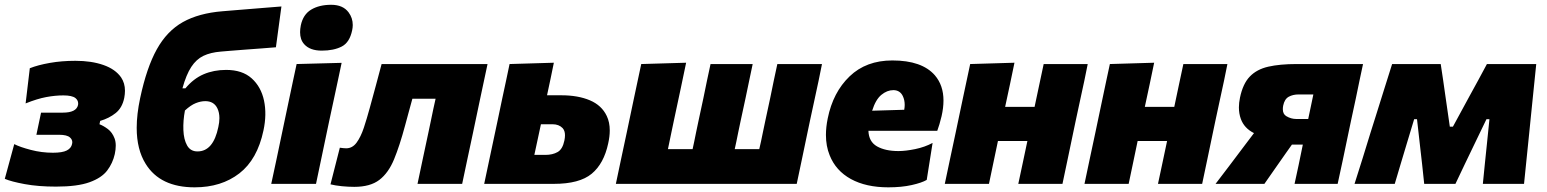

<svg xmlns="http://www.w3.org/2000/svg" viewBox="-41 -768 6464 802"><path d="M193 11.5Q118.5 11.5 62 1Q5.5 -9.5 -21 -21L18.5 -166Q43 -153.5 88 -141.8Q133 -130 180 -130Q219.5 -130 238 -139.5Q256.5 -149 260 -166.5Q261 -170 261 -173.5Q261 -185.5 251 -194Q238.5 -205 206 -205H111L130.5 -297.5H221.5Q278 -297.5 285 -329.5Q285.5 -333 285.5 -336Q285.5 -349 274 -358.5Q259.5 -369.5 224 -369.5Q189.5 -369.5 152 -362.5Q114.5 -355.5 66 -336L83.5 -483Q117.5 -496.5 167 -505.2Q216.5 -514 274 -514Q341 -514 391 -496.5Q441 -479 465 -444.5Q481 -420.5 481 -389Q481 -375 478 -359Q469.5 -317.5 442.2 -295.8Q415 -274 377.5 -263L374.5 -249Q391.5 -242.5 409.8 -228.8Q428 -215 437.5 -190Q442.5 -177 442.5 -159.5Q442.5 -143.5 438.5 -124.5Q430 -86.5 406.8 -55.8Q383.5 -25 333 -6.8Q282.5 11.5 193 11.5Z M772 14.5Q628 14.5 567.5 -83.5Q530 -143.5 530 -234Q530 -290.5 544.5 -358.5Q571.5 -485.5 614 -562Q656.5 -638.5 723 -675.8Q789.5 -713 888.5 -721Q900.5 -722 930.5 -724.5Q960 -726.5 998 -730Q1035.5 -733 1072 -736Q1108.5 -739 1134.5 -741L1111.5 -570.5Q1087.5 -568.5 1052.2 -565.8Q1017 -563 980.5 -560.5Q944 -557.5 917 -555.5Q889.5 -553 881.5 -552.5Q838.5 -549 808.8 -534.8Q779 -520.5 758 -488.5Q737 -456.5 721 -399H733.5Q767 -439.5 809.5 -457.8Q852 -476 903.5 -476Q971 -476 1010.2 -440.8Q1049.5 -405.5 1061.8 -348Q1074 -290.5 1059.5 -223Q1034 -102 958.8 -43.8Q883.5 14.5 772 14.5ZM816.5 -345.5Q797.5 -345.5 776.8 -337.2Q756 -329 731.5 -306.5Q723.5 -264 725 -224.8Q726.5 -185.5 740.5 -160.5Q754.5 -135.5 784 -135.5Q850 -135.5 871 -237.5Q875.5 -257.5 875.5 -274.5Q875.5 -298 867 -315.5Q852.5 -345.5 816.5 -345.5Z M1092 0Q1103 -52.5 1114 -102.5Q1124.5 -152 1137.5 -214.5L1148 -264.5Q1159 -317 1167.5 -357.2Q1176 -397.5 1183.2 -431.5Q1190.5 -465.5 1198 -500.5L1386 -505.5Q1378.5 -469.5 1371 -434.5Q1363.5 -399.5 1354.8 -358.8Q1346 -318 1334.5 -264.5L1324 -214.5Q1311 -152.5 1300.5 -102.5Q1290 -52.5 1279 0ZM1303 -556.5Q1253.5 -556.5 1229.5 -583.5Q1212.5 -602.5 1212.5 -633.5Q1212.5 -646.5 1215.5 -662Q1225 -707.5 1258.8 -727.8Q1292.5 -748 1342.5 -748Q1391.5 -748 1415 -716.5Q1432.5 -693 1432.5 -663.5Q1432.5 -653 1430 -641.5Q1419.5 -590.5 1386.2 -573.5Q1353 -556.5 1303 -556.5Z M1439 12.5Q1414.5 12.5 1386.8 9.8Q1359 7 1339.5 2L1378.5 -151Q1386 -150 1393.2 -149.2Q1400.5 -148.5 1405 -148.5Q1431 -148.5 1448.5 -172.2Q1466 -196 1478.8 -234.5Q1491.5 -273 1503.5 -317Q1516.5 -365.5 1529.5 -412.5Q1542 -459.5 1553 -500.5H1995.5Q1988 -465.5 1980.8 -431.5Q1973.5 -397.5 1965 -357.2Q1956.5 -317 1945.5 -264.5L1935 -214.5Q1921.5 -151.5 1911 -102Q1900.5 -52.5 1889.5 0H1703Q1714 -52.5 1724.5 -102Q1735 -151.5 1748.5 -214.5L1759 -264.5Q1764.5 -291 1769.2 -313.5Q1774 -336 1778.5 -355.5H1681.5Q1673.5 -326 1665.5 -297Q1657.5 -268 1651 -243.5Q1628.5 -159.5 1605 -102.5Q1581.5 -45.5 1543.5 -16.5Q1505.5 12.5 1439 12.5Z M1981.5 0Q1992.5 -52 2003 -101.5Q2013.5 -151 2027 -214.5L2037.5 -264Q2048.5 -317 2057 -357Q2065.5 -397 2073 -431.5Q2080 -465.5 2087.5 -500.5L2272.5 -506Q2265.5 -471 2258.5 -438Q2251.5 -405 2244 -370H2303.5Q2373.5 -370 2423 -349Q2472.5 -328 2493.5 -283.5Q2506 -257.5 2506 -223Q2506 -198 2499.5 -169Q2481.5 -84.5 2430.5 -42.2Q2379.5 0 2272.5 0ZM2191 -121H2237.5Q2267 -121 2288 -132.8Q2309 -144.5 2316.5 -181Q2319 -193 2319 -203Q2319 -222 2309 -233Q2293.5 -249 2267 -249H2218.5Q2211.5 -217 2205 -186Q2198.5 -155 2191 -121Z M2531.5 0Q2542.5 -52.5 2553 -102Q2563.5 -151.5 2577 -214.5L2587.5 -264.5Q2598.5 -317 2607 -357.2Q2615.5 -397.5 2622.8 -431.5Q2630 -465.5 2637.5 -500.5L2825 -506Q2813.5 -452 2802.5 -398.5Q2791 -344.5 2774 -265L2763.5 -215Q2755.5 -176.5 2749 -145H2852Q2855 -160 2859 -177.5Q2862.5 -194.5 2866.5 -214.5L2877 -264.5Q2888.5 -317 2897 -357.5Q2905 -397.5 2912.2 -431.5Q2919.5 -465.5 2927 -500.5H3103Q3095.5 -465.5 3088.5 -431.5Q3081.5 -397.5 3073 -357.2Q3064.5 -317 3053 -264.5L3042.5 -214.5Q3038.5 -194.5 3035 -177.5Q3031 -160 3028 -145H3130.5Q3134 -160 3137.8 -177.2Q3141.5 -194.5 3145.5 -214.5L3156 -264.5Q3167.5 -317 3176 -357.5Q3184 -397.5 3191.2 -431.5Q3198.5 -465.5 3206 -500.5H3392.5Q3385.5 -465.5 3378.5 -431.5Q3371 -397.5 3362.5 -357.2Q3354 -317 3342.5 -264.5L3332 -214.5Q3319 -151.5 3308.5 -102Q3298 -52.5 3287 0Z M3669.5 14.5Q3576.5 14.5 3513.2 -20.2Q3450 -55 3424.5 -119.5Q3409 -157.5 3409 -204.5Q3409 -237 3416.5 -273.5Q3438.5 -382.5 3507.8 -449Q3577 -515.5 3686.5 -515.5Q3810 -515.5 3864 -453.5Q3900 -411.5 3900 -348Q3900 -317.5 3892 -282.5Q3883.5 -247 3874 -221.5H3586.5Q3588 -176 3622.5 -156.5Q3657 -137 3712 -137Q3741.5 -137 3781.8 -145.2Q3822 -153.5 3854.5 -171L3830 -16.5Q3809.5 -4.5 3767.2 5Q3725 14.5 3669.5 14.5ZM3690.5 -391.5Q3664.5 -391.5 3640.5 -371.8Q3616.5 -352 3602 -305.5L3736 -309.5Q3738 -320 3738 -330Q3738 -350.5 3730 -367Q3718 -391.5 3690.5 -391.5Z M3905.5 0Q3916.5 -52.5 3927 -102Q3937.5 -151.5 3951 -214.5L3961.5 -264.5Q3972.5 -317 3981 -357.2Q3989.5 -397.5 3996.8 -431.5Q4004 -465.5 4011.5 -500.5L4196.5 -506Q4187.5 -462 4178.5 -419.5Q4169.5 -377 4157.5 -321.5H4280.5Q4292 -376 4300.8 -417.2Q4309.5 -458.5 4318.5 -500.5H4502.5Q4495.5 -465.5 4488.5 -431.5Q4481 -397.5 4472.5 -357.5Q4464 -317 4452.5 -264.5L4442 -214.5Q4429 -151.5 4418.5 -102Q4408 -52.5 4397 0H4212.5Q4222 -44.5 4231 -86.8Q4240 -129 4250.5 -179H4127.5Q4117 -129 4108.2 -87Q4099.5 -45 4090 0Z M4489 0Q4500 -52.5 4510.5 -102Q4521 -151.5 4534.5 -214.5L4545 -264.5Q4556 -317 4564.5 -357.2Q4573 -397.5 4580.2 -431.5Q4587.5 -465.5 4595 -500.5L4780 -506Q4771 -462 4762 -419.5Q4753 -377 4741 -321.5H4864Q4875.5 -376 4884.2 -417.2Q4893 -458.5 4902 -500.5H5086Q5079 -465.5 5072 -431.5Q5064.5 -397.5 5056 -357.5Q5047.5 -317 5036 -264.5L5025.5 -214.5Q5012.5 -151.5 5002 -102Q4991.5 -52.5 4980.5 0H4796Q4805.5 -44.5 4814.5 -86.8Q4823.5 -129 4834 -179H4711Q4700.5 -129 4691.8 -87Q4683 -45 4673.5 0Z M5036.5 0Q5065 -37.5 5094 -75.5Q5122.5 -113.5 5150.5 -150.5L5197 -212Q5156 -232.5 5142 -271.5Q5134 -293.5 5134 -319.5Q5134 -338.5 5138.5 -360Q5150.5 -418 5179.5 -448.2Q5208.5 -478.5 5256.8 -489.5Q5305 -500.5 5375 -500.5H5652.5Q5645 -465.5 5637.8 -431.5Q5630.5 -397.5 5622.5 -357.5Q5614 -317.5 5602.5 -264.5L5592 -214.5Q5578.5 -151.5 5568.5 -102Q5558 -52.5 5546.5 0H5366.5Q5375 -39 5383 -76.5Q5390.5 -113.5 5400 -159L5401 -164H5355.5L5331 -129.5Q5308.5 -97 5285.5 -64.5Q5262.5 -32 5240.5 0ZM5373.5 -271H5423.5Q5429.5 -300 5435 -325.5Q5440.5 -350.5 5445 -373.5H5383.5Q5359.5 -373.5 5342 -363.8Q5324.5 -354 5319 -327Q5317.5 -319 5317.5 -312Q5317.5 -291 5332.5 -282.5Q5352 -271 5373.5 -271Z M5617 0Q5634 -54.5 5651 -107.5Q5667.5 -160.5 5684 -214.5L5705 -281Q5722 -335 5739.5 -391Q5757 -446.5 5774 -500.5H5977Q5982 -466.5 5987 -434Q5991.5 -401.5 5996.5 -367.5L6015 -239H6028L6097 -366Q6116 -400.5 6134.5 -434.5Q6152.5 -468.5 6170 -500.5H6376Q6370.5 -447.5 6364.8 -391Q6359 -334.5 6353.5 -280L6346.5 -210.5Q6335.5 -106 6325 0H6153Q6157 -41.5 6161.5 -85Q6166 -128 6170 -167L6180.5 -270H6168L6114.5 -159Q6095.5 -119.5 6076.5 -80Q6057.5 -40.5 6038.5 0H5908Q5903.5 -39 5899.5 -80Q5895 -120.5 5890.5 -159L5878 -270H5866L5835.5 -169Q5822.5 -126 5810 -84Q5797.5 -42 5785 0Z"/></svg>

Font: Heraclito ExtraBold
Style: Italic
Weight: 800
Italic angle: -12°
Designer: Kostas Bartsokas (font) & Cristiano Sobral (main changes)
Foundry: Kostas Bartsokas (font) & Cristiano Sobral (main changes)
Version: Version 1.00;July 8, 2020;FontCreator 13.0.0.2655 64-bit